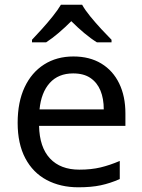

<svg xmlns="http://www.w3.org/2000/svg" viewBox="-20 -786 604 816"><path d="M292 -546Q361 -546 410.5 -516Q460 -486 486.5 -431.5Q513 -377 513 -304V-251H146Q148 -160 192.5 -112.5Q237 -65 317 -65Q368 -65 407.5 -74.5Q447 -84 489 -102V-25Q448 -7 408 1.5Q368 10 313 10Q237 10 178.5 -21Q120 -52 87.5 -113.5Q55 -175 55 -264Q55 -352 84.5 -415Q114 -478 167.5 -512Q221 -546 292 -546ZM291 -474Q228 -474 191.5 -433.5Q155 -393 148 -321H421Q421 -367 407 -401Q393 -435 364.5 -454.5Q336 -474 291 -474ZM329 -766Q341 -744 363.5 -716.5Q386 -689 410.5 -662.5Q435 -636 454 -617V-606H392Q366 -622 338 -645.5Q310 -669 283 -696Q256 -669 229 -646Q202 -623 176 -606H116V-617Q135 -637 158.5 -663Q182 -689 204 -716.5Q226 -744 239 -766Z"/></svg>

Font: Noto Sans Malayalam
Style: Regular
Weight: 400
Designer: Jelle Bosma - Monotype Design Team
Foundry: Monotype Imaging Inc.
Version: Version 2.103